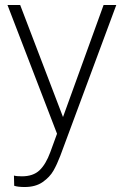

<svg xmlns="http://www.w3.org/2000/svg" viewBox="-20 -541 494 771"><path d="M79 210Q52 210 37 205L36 164Q46 167 68 167Q113 167 138.5 143Q164 119 182 70L209 -4L10 -521H61L233 -71L396 -521H447L222 85Q209 119 194.5 144.5Q180 170 151.5 190Q123 210 79 210Z"/></svg>

Font: Freesentation 2 ExtraLight
Style: Regular
Weight: 260
Designer: glyphs from Roboto by Christian Robertson / Hangul glyphs from Noto Sans CJK(Source Han Sans) by Jang Soo-young and Kang
Foundry: PT&
Version: Version 2.001